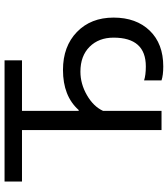

<svg xmlns="http://www.w3.org/2000/svg" viewBox="34 -778 751 860"><g transform="rotate(-90 410.0 -347.5)"><path d="M543 7.8Q503.9 7.8 480.5 0V-78.1Q503.9 -70.3 543 -70.3Q671.9 -70.3 671.9 -214.8Q671.9 -281.2 630.9 -322.3Q589.8 -363.3 519.5 -363.3Q464.8 -363.3 414.1 -334Q363.3 -304.7 343.8 -261.7V0H257.8V-625H27.3V-703.1H570.3V-625H343.8V-371.1H347.7Q410.2 -441.4 527.3 -441.4Q632.8 -441.4 697.3 -378.9Q761.7 -316.4 761.7 -214.8Q761.7 -113.3 703.1 -52.7Q644.5 7.8 543 7.8Z"/></g></svg>

Font: 和音 by 宁静之雨，公众号njzyshare
Style: Regular
Weight: 400
Designer: Steve Matteson
Foundry: Ascender Corporation
Version: Version 6.00;June 8, 2018;FontCreator 11.0.0.2388 32-bit